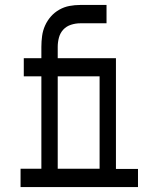

<svg xmlns="http://www.w3.org/2000/svg" viewBox="-20 -755 640 775"><path d="M63 0V-74H147V-447H76V-520H147V-566Q147 -588 150 -610Q153 -632 162 -652Q171 -672 185.5 -688.5Q200 -705 219.5 -716Q239 -727 260.5 -731Q282 -735 304 -735H410V-661H304Q285 -661 266.5 -655Q248 -649 235.5 -635.5Q223 -622 218 -603.5Q213 -585 213 -566V-520H448V-73H537V0ZM213 -74H382V-447H213Z"/></svg>

Font: Iosevka HT Extended
Style: Regular
Weight: 400
Width: 7
Monospace: yes
Designer: Belleve Invis
Foundry: Belleve Invis
Version: Version 32.3.0; ttfautohint (v1.8.4)